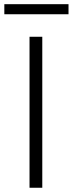

<svg xmlns="http://www.w3.org/2000/svg" viewBox="-36 -884 342 904"><path d="M163.1 0H103V-710.9H163.1ZM286.6 -816.9H-15.6V-864.3H286.6Z"/></svg>

Font: Roboto-Light
Style: Regular
Weight: 300
Designer: Google
Version: Version 2.137; 2017